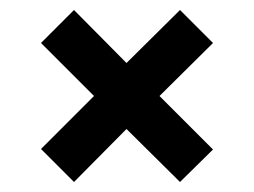

<svg xmlns="http://www.w3.org/2000/svg" viewBox="-20 -444 508 384"><path d="M128 -80 62 -146 168 -252 62 -358 128 -424 233 -318 340 -424 406 -358 299 -252 406 -145 340 -80 233 -186Z"/></svg>

Font: Saira Semi Condensed Medium
Style: Regular
Weight: 500
Width: 4
Designer: Hector Gatti with collaboration of the Omnibus-Type team
Foundry: Omnibus-Type
Version: Version 1.001; ttfautohint (v1.8)